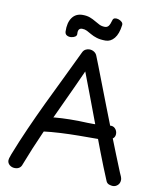

<svg xmlns="http://www.w3.org/2000/svg" viewBox="-106 -1088 979 1189"><g transform="rotate(10 383.0 -493.5)"><path d="M114 -18Q109 -1 97.5 7Q86 15 69 15Q50 15 36 3.5Q22 -8 22 -26Q22 -31 24 -38.5Q26 -46 33 -65Q67 -152 105.5 -238.5Q144 -325 185.5 -412Q227 -499 270 -586.5Q313 -674 355 -763Q361 -776 372.5 -782.5Q384 -789 397 -789Q414 -789 427.5 -780Q441 -771 446 -756Q451 -744 468 -700.5Q485 -657 509 -594Q533 -531 561.5 -458Q590 -385 618.5 -312Q647 -239 672.5 -176Q698 -113 715 -71Q720 -61 725 -48.5Q730 -36 730 -28Q730 -6 716.5 6.5Q703 19 686 19Q676 19 662.5 14.5Q649 10 643 -4Q609 -85 574.5 -175Q540 -265 507 -353.5Q474 -442 445 -518.5Q416 -595 395 -650Q346 -541 296.5 -435.5Q247 -330 200.5 -226Q154 -122 114 -18ZM196 -238Q181 -237 163.5 -252Q146 -267 146 -286Q146 -299 155 -307.5Q164 -316 176.5 -321Q189 -326 200 -328Q222 -333 261 -336.5Q300 -340 352 -341Q404 -342 465 -339Q484 -338 504 -338.5Q524 -339 542.5 -340Q561 -341 576.5 -342.5Q592 -344 603 -346Q624 -349 637 -335Q650 -321 650 -302Q650 -285 639.5 -275Q629 -265 612 -260Q595 -255 576.5 -253.5Q558 -252 542 -252Q485 -252 426 -251.5Q367 -251 309.5 -248Q252 -245 196 -238ZM485 -860Q452 -860 429.5 -867Q407 -874 391 -883.5Q375 -893 361 -900Q347 -907 331 -907Q303 -907 306 -871Q307 -859 296 -852Q285 -845 270.5 -844Q256 -843 244.5 -849.5Q233 -856 232 -872Q230 -928 253 -960Q276 -992 319 -992Q346 -992 365.5 -984.5Q385 -977 400.5 -967.5Q416 -958 431.5 -950.5Q447 -943 466 -943Q481 -943 489.5 -954Q498 -965 505 -991Q508 -1003 518.5 -1005.5Q529 -1008 541.5 -1004Q554 -1000 563 -991.5Q572 -983 570 -971Q563 -916 540 -888Q517 -860 485 -860Z"/></g></svg>

Font: Playpen Sans Deva
Style: Regular
Weight: 400
Designer: Pooja Saxena, Gunjan Panchal, Laura Meseguer, Veronika Burian, José Scaglione
Foundry: TypeTogether
Version: Version 2.000